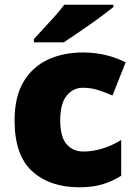

<svg xmlns="http://www.w3.org/2000/svg" viewBox="-20 -786 579 816"><path d="M318 10Q192 10 117 -58Q42 -126 42 -274Q42 -375 80 -438.5Q118 -502 183.5 -532.5Q249 -563 333 -563Q384 -563 429.5 -552Q475 -541 514 -521L458 -380Q424 -395 394.5 -404Q365 -413 333 -413Q290 -413 263 -379Q236 -345 236 -275Q236 -203 263.5 -172.5Q291 -142 334 -142Q375 -142 416.5 -155Q458 -168 495 -191V-39Q461 -17 418 -3.5Q375 10 318 10ZM462 -766V-756Q444 -742 417 -721.5Q390 -701 359 -679.5Q328 -658 299.5 -638.5Q271 -619 251 -606H124V-620Q141 -639 165 -664.5Q189 -690 213 -717Q237 -744 253 -766Z"/></svg>

Font: Noto Sans Cherokee Black
Style: Regular
Weight: 900
Designer: Monotype Design Team
Foundry: Monotype Imaging Inc.
Version: Version 2.001; ttfautohint (v1.8.4.7-5d5b)